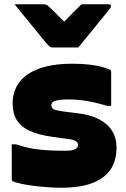

<svg xmlns="http://www.w3.org/2000/svg" viewBox="-20 -861 590 898"><path d="M346 -639Q316 -639 286 -639Q256 -639 225 -639Q218 -639 212.5 -643Q207 -647 195 -661Q188 -670 171 -690.5Q154 -711 132 -738Q110 -765 88 -792Q66 -819 48 -841Q81 -841 114.5 -841Q148 -841 180 -841Q191 -841 196.5 -839Q202 -837 209 -830Q219 -821 240 -800Q261 -779 299 -740L247 -760H310L260 -739Q297 -777 319.5 -800Q342 -823 361 -841H488Q492 -841 494.5 -840Q497 -839 498 -837Q499 -835 499 -832Q499 -828 496 -823.5Q493 -819 481 -804Q470 -791 451.5 -768Q433 -745 412.5 -720Q392 -695 374 -673Q356 -651 346 -639ZM285 -156Q321 -156 333 -164Q345 -172 345 -182Q345 -188 341.5 -194Q338 -200 327.5 -204.5Q317 -209 298 -211L225 -221Q160 -230 119 -249Q78 -268 58.5 -299.5Q39 -331 39 -377Q39 -421 57 -455.5Q75 -490 110.5 -514Q146 -538 198 -550.5Q250 -563 319 -563Q365 -563 400.5 -558.5Q436 -554 459.5 -547.5Q483 -541 492 -536Q496 -535 497.5 -533Q499 -531 499.5 -528.5Q500 -526 500 -521Q500 -485 500 -445Q500 -405 500 -366H480Q451 -375 422.5 -381.5Q394 -388 363.5 -392Q333 -396 297 -396Q270 -396 253 -393Q236 -390 228 -384Q220 -378 220 -369Q220 -361 225 -355Q230 -349 242 -346Q254 -343 274 -340L345 -331Q404 -324 444 -303Q484 -282 504.5 -248.5Q525 -215 525 -171Q525 -109 496.5 -67.5Q468 -26 411 -4.5Q354 17 268 17Q231 17 194 14Q157 11 125 6.5Q93 2 70.5 -3.5Q48 -9 40 -13Q37 -16 36 -18Q35 -20 35 -24Q35 -62 35 -103.5Q35 -145 35 -186H55Q82 -177 107 -171Q132 -165 158.5 -162Q185 -159 216 -157.5Q247 -156 285 -156Z"/></svg>

Font: Recursive Black
Style: Regular
Weight: 900
Version: Version 1.085